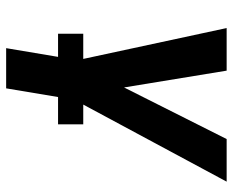

<svg xmlns="http://www.w3.org/2000/svg" viewBox="-88 -472 775 640"><g transform="rotate(90 300.0 -152.5)"><path d="M141 215 181 -23 74 -520H216L272 -178L444 -520H586L313 -12L275 215ZM395 42H93V-42H395Z"/></g></svg>

Font: Iosevka XBd Ex Obl
Style: Regular
Weight: 800
Width: 7
Italic angle: -9°
Monospace: yes
Designer: Belleve Invis
Foundry: Belleve Invis
Version: Version 32.5.0; ttfautohint (v1.8.4)